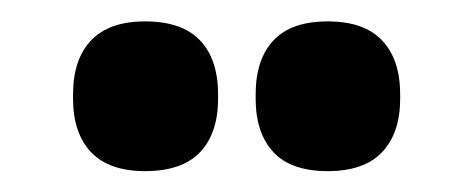

<svg xmlns="http://www.w3.org/2000/svg" viewBox="-20 -704 454 184"><path d="M119 -540Q84.5 -540 67.2 -558.2Q50 -576.5 50 -609.5V-613.5Q50 -647 67.2 -665.2Q84.5 -683.5 119 -683.5Q154.5 -683.5 171.8 -665.2Q189 -647 189 -613.5V-609.5Q189 -576.5 171.8 -558.2Q154.5 -540 119 -540ZM294 -540Q259 -540 242 -558.2Q225 -576.5 225 -609.5V-613.5Q225 -647 242 -665.2Q259 -683.5 294 -683.5Q329 -683.5 346.2 -665.2Q363.5 -647 363.5 -613.5V-609.5Q363.5 -576.5 346.2 -558.2Q329 -540 294 -540Z"/></svg>

Font: Anek Kannada Medium
Style: Bold
Weight: 700
Version: Version 1.003